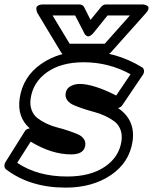

<svg xmlns="http://www.w3.org/2000/svg" viewBox="-26 -814 692 869"><path d="M-2 -79.1 85.9 -219.2Q92.3 -231 108.9 -232.9Q50.8 -283.7 63 -368.2Q77.1 -466.3 159.7 -524.2Q242.2 -582 359.9 -582Q498 -582 616.2 -509.8Q624.5 -504.9 625.7 -495.1Q627 -485.4 621.1 -476.1L526.9 -336.9Q520 -327.1 507.8 -325.2Q587.4 -271.5 574.2 -175.8Q560.1 -78.6 476.1 -21.7Q392.1 35.2 271 35.2Q110.8 35.2 2 -46.9Q-4.9 -52.2 -5.9 -61.5Q-6.8 -70.8 -2 -79.1ZM51.8 -77.1Q144 -15.1 277.8 -15.1Q383.3 -15.1 448.2 -59.1Q513.2 -103 523.9 -175.8Q527.8 -205.1 519 -227.8Q510.3 -250.5 492.2 -264.2Q474.1 -277.8 450.2 -289.1Q426.3 -300.3 400.6 -307.1Q375 -314 350.8 -322Q326.7 -330.1 307.9 -338.1Q289.1 -346.2 278.8 -359.9Q268.6 -373.5 271 -391.1Q274.4 -414.1 293.7 -424.1Q313 -434.1 334 -434.1Q396.5 -434.1 500 -381.8L564.9 -478Q466.3 -532.2 353 -532.2Q251 -532.2 187.3 -487.3Q123.5 -442.4 112.8 -368.2Q108.4 -338.9 117.2 -315.9Q126 -293 143.3 -279.5Q160.6 -266.1 184.1 -254.9Q207.5 -243.7 232.7 -237.3Q257.8 -231 281.7 -222.9Q305.7 -214.8 324 -207.3Q342.3 -199.7 352.3 -186.5Q362.3 -173.3 359.9 -155.8Q354.5 -115.2 295.9 -115.2Q208 -115.2 112.8 -172.9ZM144 -753.9Q143.1 -755.4 141.8 -758.1Q140.6 -760.7 139.2 -767.8Q137.7 -774.9 138.9 -780Q140.1 -785.2 147.7 -789.6Q155.3 -793.9 168.9 -793.9H334Q339.8 -793.9 345.9 -790.8Q352.1 -787.6 354 -783.2L383.8 -724.1L432.1 -783.2Q441.4 -793.9 454.1 -793.9H619.1Q621.1 -793.9 624.3 -793.7Q627.4 -793.5 634 -791Q640.6 -788.6 644 -784.9Q647.5 -781.2 645.5 -772.9Q643.6 -764.6 633.8 -753.9L475.1 -576.2Q464.8 -565.9 454.1 -565.9H270Q257.3 -565.9 251 -576.2ZM211.9 -744.1 289.1 -616.2H448.2L562 -744.1H460.9L397 -665Q388.7 -655.3 381.6 -651.6Q374.5 -647.9 369.9 -649.9Q365.2 -651.9 361.6 -655Q357.9 -658.2 356.4 -661.6L355 -665L314 -744.1Z"/></svg>

Font: Trueno Black Outline
Style: Italic
Weight: 900
Width: 6
Designer: Julieta Ulanovsky
Foundry: Julieta Ulanovsky
Version: Version 3.001b | FøM Fix